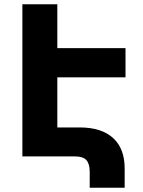

<svg xmlns="http://www.w3.org/2000/svg" viewBox="-20 -734 669 901"><path d="M218 -508H569V-371H218ZM332 0H85V-714H249V-136H354Q456 -136 510.5 -86.5Q565 -37 565 56V147H401V72Q401 35 385.5 17.5Q370 0 332 0Z"/></svg>

Font: Noto Sans Armenian ExtraBold
Style: Regular
Weight: 800
Version: Version 2.007